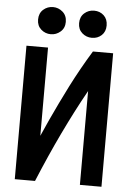

<svg xmlns="http://www.w3.org/2000/svg" viewBox="-60 -948 680 993"><g transform="rotate(5 280.0 -452.0)"><path d="M55 0V-693H167V-235Q185 -277 205.5 -321Q226 -365 248 -411Q270 -457 294 -504Q318 -551 344.5 -598.5Q371 -646 400 -693H505V0H393V-487Q361 -430 331.5 -372.5Q302 -315 273.5 -255.5Q245 -196 217 -133Q189 -70 160 0ZM388 -763Q359 -763 337.5 -782Q316 -801 316 -833Q316 -866 337.5 -885Q359 -904 388 -904Q418 -904 438.5 -885Q459 -866 459 -833Q459 -801 438.5 -782Q418 -763 388 -763ZM175 -763Q146 -763 124.5 -782Q103 -801 103 -833Q103 -866 124.5 -885Q146 -904 175 -904Q203 -904 225 -885Q247 -866 247 -833Q247 -801 225 -782Q203 -763 175 -763Z"/></g></svg>

Font: Ubuntu Sans Mono SemiBold
Style: Regular
Weight: 600
Monospace: yes
Designer: Dalton Maag Ltd
Foundry: Dalton Maag Ltd
Version: Version 1.006